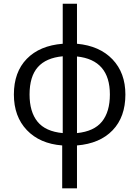

<svg xmlns="http://www.w3.org/2000/svg" viewBox="-20 -780 755 1040"><path d="M659.2 -268.1Q659.2 -146.5 590.1 -74.5Q521 -2.4 397 7.8V240.2H316.9V7.8Q195.8 -1.5 125.5 -75.2Q55.2 -148.9 55.2 -268.1Q55.2 -389.6 125.2 -461.4Q195.3 -533.2 319.8 -543V-759.8H397V-543Q519.5 -531.7 589.4 -458.5Q659.2 -385.3 659.2 -268.1ZM140.1 -268.1Q140.1 -174.3 183.1 -121.1Q226.1 -67.9 319.8 -59.1V-475.1Q229.5 -466.8 184.8 -416.3Q140.1 -365.7 140.1 -268.1ZM575.2 -268.1Q575.2 -455.1 397 -474.1V-59.1Q489.7 -68.4 532.5 -121.6Q575.2 -174.8 575.2 -268.1Z"/></svg>

Font: f06597129
Style: Regular
Weight: 400
Foundry: Ascender Corporation
Version: Version 1.10